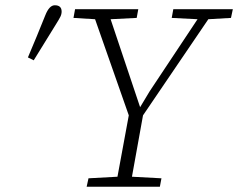

<svg xmlns="http://www.w3.org/2000/svg" viewBox="-20 -709 904 729"><path d="M632 -641 638 -674H864L857 -641L771 -636L523 -271Q512 -213 502 -154.5Q492 -96 481 -38L593 -32L587 0H309L316 -32L426 -38L469 -271L341 -636L259 -641L265 -674H505L499 -641L400 -636L512 -302L548 -362L730 -636ZM86 -491Q103 -531 119.5 -571Q136 -611 152 -651Q167 -689 188 -689Q214 -689 214 -665Q214 -655 209 -645Q204 -635 192 -616Q171 -582 150 -548Q129 -514 108 -480Z"/></svg>

Font: Source Serif 4 SmText Light
Style: Italic
Weight: 300
Italic angle: -12°
Designer: Frank Grießhammer
Foundry: Adobe
Version: Version 4.005;hotconv 1.1.0;makeotfexe 2.6.0